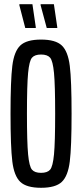

<svg xmlns="http://www.w3.org/2000/svg" viewBox="-20 -884 391 912"><path d="M30 -344Q30 -502 38.5 -571Q47 -640 76.5 -668Q106 -696 175 -696Q244 -696 273.5 -668Q303 -640 311.5 -571Q320 -502 320 -344Q320 -186 311.5 -117Q303 -48 273.5 -20Q244 8 175 8Q106 8 76.5 -20Q47 -48 38.5 -117Q30 -186 30 -344ZM242 -344Q242 -480 236.5 -537.5Q231 -595 218 -610Q205 -625 175 -625Q145 -625 132 -610Q119 -595 113.5 -537.5Q108 -480 108 -344Q108 -208 113.5 -150.5Q119 -93 132 -78Q145 -63 175 -63Q205 -63 218 -78Q231 -93 236.5 -150.5Q242 -208 242 -344ZM150 -751H100L72 -859V-864H134L150 -755ZM252 -751H202L173 -859V-864H236L252 -755Z"/></svg>

Font: Saira Ultra Condensed Medium
Style: Regular
Weight: 500
Width: 1
Designer: Hector Gatti with collaboration of the Omnibus-Type team
Foundry: Omnibus-Type
Version: Version 1.001; ttfautohint (v1.8)